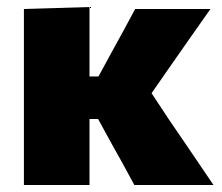

<svg xmlns="http://www.w3.org/2000/svg" viewBox="-20 -526 632 546"><path d="M48 0V-500.5L234.5 -506V-308.5H260L297 -376.5Q314 -407.5 331 -438.5Q347.5 -469.5 364.5 -500.5H578.5Q546 -454.5 514.5 -409.5Q483 -364 451 -318.5L411 -261L460.5 -186Q492 -139.5 524 -93Q556 -46 587 0H362Q346 -29 330.5 -58Q314.5 -86.5 299 -114.5L259 -187.5H234.5V0Z"/></svg>

Font: Heraclito ExtraBold
Style: Regular
Weight: 800
Designer: Kostas Bartsokas (font) & Cristiano Sobral (main changes)
Foundry: Kostas Bartsokas (font) & Cristiano Sobral (main changes)
Version: Version 1.00;July 8, 2020;FontCreator 13.0.0.2655 64-bit